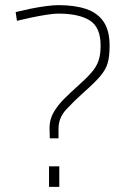

<svg xmlns="http://www.w3.org/2000/svg" viewBox="-20 -729 493 748"><path d="M174 -190Q174 -201 173.5 -211Q173 -221 173 -231Q173 -264 189 -291.5Q205 -319 229.5 -343.5Q254 -368 280 -391Q316 -423 336 -446Q356 -469 364 -493Q372 -517 372 -551Q372 -623 329.5 -649.5Q287 -676 207 -676Q190 -676 161 -671.5Q132 -667 101.5 -660.5Q71 -654 46 -648L41 -682Q65 -688 96.5 -694.5Q128 -701 158 -705Q188 -709 207 -709Q271 -709 315.5 -694Q360 -679 383.5 -644.5Q407 -610 407 -551Q407 -510 399.5 -483.5Q392 -457 370 -431.5Q348 -406 306 -369Q268 -335 238 -302.5Q208 -270 208 -228V-190ZM171 -1V-81H211V-1Z"/></svg>

Font: Cairo Play ExtraLight
Style: Regular
Weight: 250
Version: Version 3.119